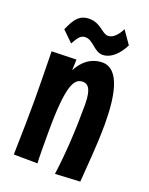

<svg xmlns="http://www.w3.org/2000/svg" viewBox="-133 -768 649 835"><g transform="rotate(20 191.5 -350.5)"><path d="M342 -9C347 -83 357 -185 357 -279C357 -407 337 -529 256 -529C226 -529 178 -518 143 -452L145 -502L31 -499C33 -393 34 -330 34 -270C34 -203 33 -139 30 -21L140 -20C138 -37 138 -108 138 -162C138 -390 167 -421 205 -421C223 -421 247 -411 247 -331C247 -214 241 -107 227 -3ZM296 -698C296 -698 274 -646 238 -646C210 -646 191 -688 138 -688C89 -688 71 -655 50 -608L99 -560C116 -590 126 -607 149 -607C185 -607 204 -561 243 -560C303 -560 338 -638 338 -638Z"/></g></svg>

Font: Mouse Memoirs
Style: Regular
Weight: 400
Designer: Astigmatic (AOETI)
Foundry: Astigmatic (AOETI)
Version: Version 1.000